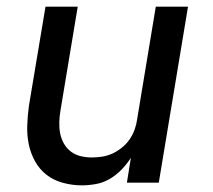

<svg xmlns="http://www.w3.org/2000/svg" viewBox="-20 -550 640 578"><path d="M226 8Q198 8 170 0.5Q142 -7 120.5 -23.5Q99 -40 85.5 -64.5Q72 -89 66.5 -116Q61 -143 62 -172.5Q63 -202 67 -231L117 -530H214L162 -217Q159 -200 158.5 -182.5Q158 -165 161 -149Q164 -133 172 -118.5Q180 -104 193 -94Q206 -84 222.5 -80Q239 -76 256 -76Q272 -76 288 -78.5Q304 -81 319 -88Q334 -95 347.5 -106Q361 -117 370.5 -131Q380 -145 385.5 -160.5Q391 -176 393 -192L449 -530H546L458 0H362L374 -75Q362 -56 346 -39.5Q330 -23 310.5 -11.5Q291 0 269 4Q247 8 226 8Z"/></svg>

Font: Iosevka Curly MdExObl
Style: Regular
Weight: 500
Width: 7
Italic angle: -9°
Monospace: yes
Designer: Belleve Invis
Foundry: Belleve Invis
Version: Version 11.1.0; ttfautohint (v1.8.3)